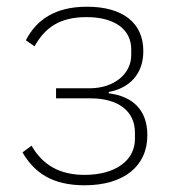

<svg xmlns="http://www.w3.org/2000/svg" viewBox="-20 -540 536 572"><path d="M232 12C135 12 82 -26 47 -86L74 -106C106 -50 156 -19 232 -19C324 -19 382 -62 382 -126V-145C382 -210 331 -247 250 -247H147V-277H247C320 -277 371 -320 371 -376V-393C371 -452 322 -489 238 -489C158 -489 114 -458 83 -402L57 -420C88 -480 143 -520 239 -520C347 -520 407 -471 407 -388C407 -320 367 -278 304 -266V-262C376 -253 419 -212 419 -137C419 -45 349 12 232 12Z"/></svg>

Font: Plexus Sans ExtraLight
Style: Regular
Weight: 250
Version: Version 2.001;PS 002.001;hotconv 1.0.70;makeotf.lib2.5.58329